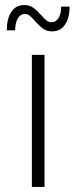

<svg xmlns="http://www.w3.org/2000/svg" viewBox="-20 -739 301 759"><path d="M106 -522H156V0H106ZM119 -655Q106 -670 97.5 -677Q89 -684 78 -684Q61 -684 50.5 -666.5Q40 -649 40 -619H7Q7 -666 25 -692.5Q43 -719 76 -719Q97 -719 111.5 -708.5Q126 -698 143 -679Q155 -665 164 -658Q173 -651 184 -651Q201 -651 211.5 -668Q222 -685 222 -713H255Q255 -668 237 -641.5Q219 -615 186 -615Q165 -615 150.5 -625.5Q136 -636 119 -655Z"/></svg>

Font: Montserrat Alternates Light
Style: Regular
Weight: 300
Designer: Julieta Ulanovsky
Foundry: Julieta Ulanovsky
Version: Version 7.200